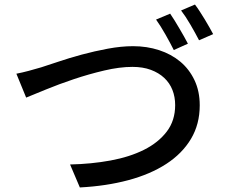

<svg xmlns="http://www.w3.org/2000/svg" viewBox="-20 -818 996 844"><path d="M728 -758Q737 -745 747.5 -728Q758 -711 768.5 -693Q779 -675 789 -657.5Q799 -640 806 -626L744 -598Q729 -628 707.5 -666Q686 -704 666 -732ZM837 -798Q847 -785 858 -768Q869 -751 880 -733Q891 -715 900.5 -698Q910 -681 917 -668L855 -641Q839 -672 817.5 -709Q796 -746 776 -772ZM52 -494Q78 -499 106 -506.5Q134 -514 161 -522Q190 -531 237 -547Q284 -563 339.5 -578Q395 -593 454 -604Q513 -615 565 -615Q626 -615 679.5 -597.5Q733 -580 772.5 -547Q812 -514 835 -465.5Q858 -417 858 -355Q858 -272 819.5 -207.5Q781 -143 711 -97.5Q641 -52 544 -26Q447 0 331 6L288 -95Q382 -97 466 -112.5Q550 -128 613 -159.5Q676 -191 713 -239.5Q750 -288 750 -356Q750 -392 738 -422.5Q726 -453 702 -475.5Q678 -498 643 -511Q608 -524 562 -524Q506 -524 438 -508Q370 -492 304.5 -470Q239 -448 183 -425Q127 -402 95 -389Z"/></svg>

Font: Kinto Sans Med
Style: Regular
Weight: 500
Designer: Authors: Ryoko NISHIZUKA  (kana & ideographs); Paul D. Hunt (Latin, Greek & Cyrillic); Wenlong ZHANG  (bopomofo); Sandol
Foundry: Adobe Systems Incorporated, ookami Inc.
Version: Version 0.001